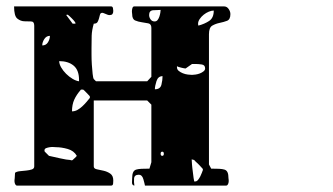

<svg xmlns="http://www.w3.org/2000/svg" viewBox="-20 -567 1040 600"><path d="M680 -547Q689 -547 694.5 -539Q700 -531 700 -523Q700 -506 689.5 -502Q679 -498 666.5 -495.5Q654 -493 643.5 -487Q633 -481 633 -460V-53L640 -40Q655 -40 665 -39.5Q675 -39 681.5 -37Q688 -35 691 -28.5Q694 -22 694 -10Q694 -10 694.5 -6Q695 -2 694.5 2Q694 6 692 9.5Q690 13 687 13H433Q432 7 428 -7Q424 -21 414 -21Q400 -21 399 -9.5Q398 2 400 13Q392 12 392.5 2.5Q393 -7 393 -10Q393 -22 396 -28.5Q399 -35 405.5 -37Q412 -39 422 -39.5Q432 -40 447 -40L453 -60V-240L440 -253H273V-47Q273 -40 282.5 -38Q292 -36 303.5 -33.5Q315 -31 324.5 -24.5Q334 -18 334 -3Q334 0 333.5 6.5Q333 13 327 13H33Q30 13 28 9.5Q26 6 25.5 2Q25 -2 25.5 -6Q26 -10 26 -10L27 -27Q32 -31 42 -32Q52 -33 62 -34Q72 -35 79.5 -37.5Q87 -40 87 -47V-487Q87 -500 77 -500Q67 -500 55.5 -500.5Q44 -501 34 -509Q24 -517 24 -547H327Q332 -547 333 -541.5Q334 -536 334 -533Q334 -520 324 -520H320Q318 -520 310 -523.5Q302 -527 300 -527Q294 -527 292.5 -521.5Q291 -516 289.5 -510Q288 -504 285 -498.5Q282 -493 273 -493Q267 -472 266.5 -455.5Q266 -439 266 -417Q266 -411 266 -396Q266 -381 267 -365Q268 -349 269.5 -336Q271 -323 273 -320L280 -313H440L453 -327V-480Q453 -492 443.5 -494Q434 -496 423 -497.5Q412 -499 402.5 -503Q393 -507 393 -523Q393 -524 392.5 -527.5Q392 -531 392.5 -535.5Q393 -540 394.5 -543.5Q396 -547 400 -547ZM482 -536Q471 -536 458.5 -535Q446 -534 446 -520Q446 -513 450.5 -506.5Q455 -500 463 -500Q469 -500 472.5 -504.5Q476 -509 478 -515Q480 -521 481 -527Q482 -533 482 -536ZM648 -534Q641 -534 632.5 -530.5Q624 -527 616.5 -521Q609 -515 604 -507.5Q599 -500 599 -493Q599 -489 600 -487Q619 -492 633.5 -501.5Q648 -511 648 -534ZM216 -493Q216 -497 213 -500Q211 -503 203.5 -510.5Q196 -518 193 -520Q193 -521 190 -521Q188 -521 187 -520L207 -493ZM136 -455Q125 -455 118.5 -445Q112 -435 112 -425Q124 -425 130 -435Q136 -445 136 -455ZM227 -317Q227 -348 210 -362Q193 -376 165 -376Q165 -367 171 -356.5Q177 -346 186.5 -336.5Q196 -327 207 -320.5Q218 -314 227 -313ZM533 -357Q533 -350 538.5 -345.5Q544 -341 551.5 -338Q559 -335 567 -334Q575 -333 580 -333Q584 -333 591 -334Q598 -335 604.5 -337.5Q611 -340 616 -344Q621 -348 621 -353Q621 -364 610.5 -365.5Q600 -367 593 -367H580Q578 -366 570 -360Q562 -354 560 -353Q557 -353 546.5 -355.5Q536 -358 533 -360ZM488 -329Q474 -329 469 -313.5Q464 -298 464 -288Q481 -288 484.5 -302.5Q488 -317 488 -329ZM233 -287Q219 -271 212 -255.5Q205 -240 205 -219Q214 -219 222 -223.5Q230 -228 237 -234.5Q244 -241 250 -248Q256 -255 260 -260Q261 -261 261 -263Q261 -266 260 -267Q258 -269 250.5 -277Q243 -285 240 -287ZM133 -80Q137 -79 146.5 -77Q156 -75 166.5 -72.5Q177 -70 186.5 -68.5Q196 -67 200 -67Q201 -66 204 -66Q206 -66 207 -67Q208 -68 213.5 -73Q219 -78 220 -80Q211 -96 191.5 -101.5Q172 -107 155 -107Q153 -107 147.5 -107.5Q142 -108 135.5 -107Q129 -106 124 -104Q119 -102 119 -97Q119 -94 120 -93ZM487 -80Q492 -80 492 -86.5Q492 -93 487 -93Q482 -93 482 -86.5Q482 -80 487 -80ZM590 0Q595 0 599 -5Q603 -10 606 -16Q609 -22 611 -27.5Q613 -33 613 -33Q614 -34 614 -37Q614 -40 613 -40Q612 -41 608.5 -45Q605 -49 600.5 -53.5Q596 -58 592 -61.5Q588 -65 587 -67L579 -69Q579 -67 579.5 -61Q580 -55 580 -53Q580 -50 581 -42.5Q582 -35 583 -26.5Q584 -18 585 -10.5Q586 -3 587 0Z"/></svg>

Font: Genkaimincho
Style: Regular
Weight: 800
Designer: Dr. Ken Lunde (project architect, glyph set definition & overall production); Masataka HATTORI \u670D \u90E8 \u6B63 \u8C
Foundry: Adobe Systems Incorporated
Version: Version 1.00